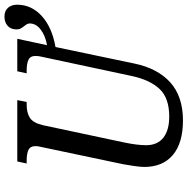

<svg xmlns="http://www.w3.org/2000/svg" viewBox="-10 -800 820 839"><g transform="rotate(-90 399.5 -380.0)"><path d="M90 -159Q90 -175 94 -203Q98 -231 102 -252L177 -608Q181 -624 181 -634Q181 -657 164.5 -665Q148 -673 117 -673H105L114 -714H382L374 -673H362Q326 -673 304 -658.5Q282 -644 272 -600L197 -247Q185 -190 185 -151Q185 -102 217.5 -76Q250 -50 310 -50Q391 -50 430.5 -92Q470 -134 487 -212L571 -605Q575 -621 575 -634Q575 -657 558.5 -665Q542 -673 511 -673H499L508 -714H650L622 -584Q663 -591 690 -611.5Q717 -632 717 -660Q717 -670 706 -683Q698 -693 694.5 -700Q691 -707 691 -718Q691 -742 706.5 -756Q722 -770 747 -770Q772 -770 785.5 -754.5Q799 -739 799 -715Q799 -652 749.5 -607Q700 -562 614 -547L542 -203Q521 -101 459.5 -45.5Q398 10 293 10Q195 10 142.5 -34Q90 -78 90 -159Z"/></g></svg>

Font: Noto Serif Narrow
Style: Italic
Weight: 400
Width: 4
Italic angle: -12°
Designer: Monotype Design Team
Foundry: Monotype Imaging Inc.
Version: Version 1.001